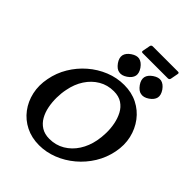

<svg xmlns="http://www.w3.org/2000/svg" viewBox="-275 -1123 1272 1272"><g transform="rotate(45 361.5 -487.0)"><path d="M442 -671Q512 -671 567.5 -643Q623 -615 660.5 -565.5Q698 -516 712.5 -453Q727 -390 713 -320Q699 -249 662 -189Q625 -129 571.5 -84Q518 -39 454.5 -14Q391 11 325 11Q255 11 199 -17Q143 -45 106 -94Q69 -143 55 -206Q41 -269 55 -339Q68 -408 104 -468Q140 -528 192.5 -573.5Q245 -619 309 -645Q373 -671 442 -671ZM423 -593Q364 -593 316.5 -565Q269 -537 237 -488Q205 -439 193 -375Q185 -337 184.5 -294.5Q184 -252 192 -211.5Q200 -171 218.5 -138.5Q237 -106 268 -86.5Q299 -67 343 -67Q403 -67 451 -95.5Q499 -124 530.5 -173Q562 -222 574 -284Q581 -319 582 -360.5Q583 -402 575 -443Q567 -484 549 -518Q531 -552 500 -572.5Q469 -593 423 -593ZM388 -864Q415 -858 437 -827Q458 -796 453 -770Q447 -743 416 -722Q385 -701 358 -707Q333 -711 310 -743Q289 -773 294 -800Q300 -827 331 -848Q362 -869 388 -864ZM593 -864Q620 -858 642 -827Q663 -796 658 -770Q652 -743 621 -722Q590 -701 563 -707Q538 -711 515 -743Q494 -773 499 -800Q505 -827 536 -848Q567 -869 593 -864ZM631 -919Q628 -906 615 -906H379Q366 -906 369 -919L379 -972Q382 -985 395 -985H631Q644 -985 641 -972Z"/></g></svg>

Font: Young Serif Light
Style: Italic
Weight: 300
Italic angle: -10.979°
Designer: Bastien Sozeau
Foundry: NBR — Bastien Sozeau
Version: Version 5.001